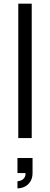

<svg xmlns="http://www.w3.org/2000/svg" viewBox="-20 -755 274 1050"><path d="M80 0V-735H153.5V0ZM75.5 236Q83.5 236 94.2 232Q105 228 112.2 218.5Q119.5 209 119.5 195Q119.5 193.5 119.5 191.5H75.5V109H158V191.5Q158 218.5 146.2 237.2Q134.5 256 115.8 265.5Q97 275 75.5 275Z"/></svg>

Font: Vela Sans
Style: Regular
Weight: 400
Designer: Principal design: Mikhail Sharanda - project Manrope.
Design modification: Ravid Balaliev
Foundry: Mikhail Sharanda
Version: Version 1.001